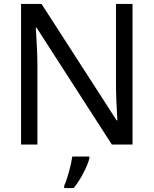

<svg xmlns="http://www.w3.org/2000/svg" viewBox="-20 -734 780 975"><path d="M653 0H548L166 -593H162Q170 -468 170 -399V0H87V-714H191L572 -123H576Q569 -235 569 -311V-714H653ZM434 61V70Q427 99 403.5 144.5Q380 190 354 221H306V209Q318 183 330.5 137.5Q343 92 347 61Z"/></svg>

Font: Advent Sans Logo
Style: Regular
Weight: 400
Designer: Types & Symbols
Foundry: Types & Symbols
Version: Version 1.002